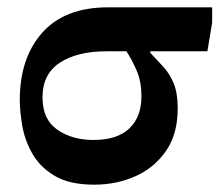

<svg xmlns="http://www.w3.org/2000/svg" viewBox="-20 -491 599 524"><path d="M237 13Q169 13 128.5 -11.5Q88 -36 67.5 -73Q47 -110 40.5 -149.5Q34 -189 34 -218Q34 -333 95.5 -402Q157 -471 275 -471H559V-429L546 -351H390V-347Q408 -328 425.5 -309Q443 -290 454 -263.5Q465 -237 465 -195Q465 -125 433 -79Q401 -33 349.5 -10Q298 13 237 13ZM325 -351H270Q191 -351 143.5 -320Q96 -289 96 -225Q96 -165 136.5 -137Q177 -109 235 -109Q300 -109 333 -140.5Q366 -172 366 -228Q366 -269 352.5 -299.5Q339 -330 325 -351Z"/></svg>

Font: STIX Two Text
Style: Bold
Weight: 700
Designer: Ross Mills, John Hudson & Paul Hanslow, Tiro Typeworks Ltd; with prior portions MicroPress Inc., and Coen Hoffman.
Foundry: Tiro Typeworks Ltd
Version: Version 2.13 b171